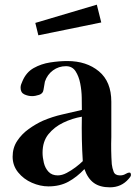

<svg xmlns="http://www.w3.org/2000/svg" viewBox="-20 -795 584 821"><path d="M334 -106Q322 -94 303.5 -80Q285 -66 265 -55.5Q245 -45 227 -45Q202 -45 187.5 -60.5Q173 -76 167.5 -99Q162 -122 162 -142Q162 -190 187 -221Q212 -252 250.5 -270.5Q289 -289 330 -296Q329 -248 330 -200.5Q331 -153 334 -106ZM540 -47Q540 -49 539 -53Q538 -57 534 -57Q526 -57 516.5 -51Q507 -45 493 -45Q472 -45 466 -60.5Q460 -76 458 -93Q456 -122 455.5 -151.5Q455 -181 456 -209V-360Q456 -446 403 -490Q350 -534 268 -534Q233 -534 194.5 -528Q156 -522 124 -504Q92 -486 76 -448Q73 -441 70.5 -434.5Q68 -428 68 -420Q68 -399 84 -391.5Q100 -384 117 -384Q131 -384 147.5 -389.5Q164 -395 166 -411Q168 -420 169 -428.5Q170 -437 172 -446Q182 -476 206.5 -494Q231 -512 262 -512Q289 -512 303 -490.5Q317 -469 323 -438.5Q329 -408 329.5 -377.5Q330 -347 330 -329V-325Q288 -315 246 -305.5Q204 -296 164 -279Q133 -265 103 -243.5Q73 -222 53.5 -192.5Q34 -163 34 -125Q34 -87 57.5 -58Q81 -29 116.5 -13.5Q152 2 187 2Q236 2 272.5 -18Q309 -38 341 -72Q355 -32 381 -13Q407 6 450 6Q499 6 530 -30Q533 -33 536.5 -38Q540 -43 540 -47ZM413 -699 394 -775 131 -697 144 -644Z"/></svg>

Font: UoqMunThenKhung
Style: Regular
Weight: 400
Designer: Font-Kai, 金井和夫, 宇文滿月
Foundry: Kazuo Kanai, Moonlit Owen
Version: Version 1.197